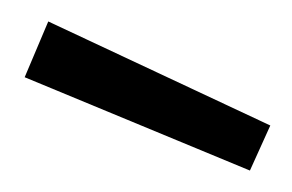

<svg xmlns="http://www.w3.org/2000/svg" viewBox="-20 -757 272 179"><path d="M25 -737 232 -640 213 -598 3 -685Z"/></svg>

Font: Titillium Web
Style: Light
Weight: 300
Version: Version 1.001;PS 57.000;hotconv 1.0.70;makeotf.lib2.5.55311